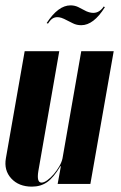

<svg xmlns="http://www.w3.org/2000/svg" viewBox="-36 -686 450 716"><path d="M189 -66Q164 -24 140 -7Q116 10 83 10Q34 10 6 -20.5Q-22 -51 -14 -96L56 -495H185L107 -48Q100 -5 119 -5Q128 -5 140.5 -14Q153 -23 164.5 -36.5Q176 -50 185 -65.5Q194 -81 197 -95L267 -495H388L301 0H179L191 -66ZM143 -598 138 -600Q181 -666 227 -666Q242 -666 255 -660L286 -644Q300 -638 312 -638Q335 -638 351 -662L355 -659Q313 -592 267 -592Q250 -592 236 -599L216 -609Q201 -617 193 -619.5Q185 -622 178 -622Q168 -622 160 -617Q152 -612 143 -598Z"/></svg>

Font: Moniqa Black Ita Display
Style: Italic
Weight: 900
Italic angle: -10°
Designer: Rajesh Rajput
Foundry: Rajesh Rajput
Version: Version 1.000